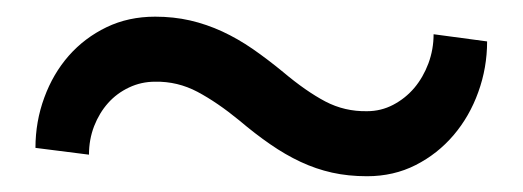

<svg xmlns="http://www.w3.org/2000/svg" viewBox="-20 -412 640 235"><path d="M576.2 -361.3Q576.2 -329.1 565.4 -299.3Q554.7 -269.5 535.2 -246.6Q515.6 -223.6 488.8 -210Q461.9 -196.3 429.2 -196.3Q406.2 -196.3 386.5 -200.7Q366.7 -205.1 347.9 -213.9Q329.1 -222.7 310.8 -235.4Q292.5 -248 272.9 -264.6Q246.1 -286.6 221.7 -299.6Q197.3 -312.5 169.9 -312Q152.8 -312 137.9 -304.9Q123 -297.9 112.3 -285.9Q101.6 -273.9 95.2 -257.6Q88.9 -241.2 88.9 -222.7L23.4 -231Q23.4 -263.2 34.2 -292.5Q44.9 -321.8 64.2 -343.8Q83.5 -365.7 110.4 -378.7Q137.2 -391.6 169.9 -391.6Q192.4 -391.6 212.6 -387Q232.9 -382.3 252 -373.5Q271 -364.7 289.3 -352.1Q307.6 -339.4 326.7 -323.7Q354.5 -300.3 378.2 -287.8Q401.9 -275.4 429.2 -275.9Q446.3 -275.9 461.2 -283.7Q476.1 -291.5 487.1 -304.4Q498 -317.4 504.4 -334.5Q510.7 -351.6 510.7 -370.1Z"/></svg>

Font: Roboto Mono
Style: Regular
Weight: 400
Designer: Google
Version: Version 2.000985; 2015; ttfautohint (v1.3)